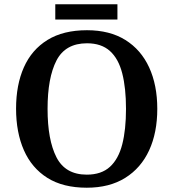

<svg xmlns="http://www.w3.org/2000/svg" viewBox="-20 -866 810 896"><path d="M385 10Q274 10 201 -36Q128 -82 91.5 -165Q55 -248 55 -359Q55 -470 91.5 -552Q128 -634 201.5 -679.5Q275 -725 386 -725Q492 -725 565 -679.5Q638 -634 676 -551.5Q714 -469 714 -358Q714 -247 676 -164.5Q638 -82 564.5 -36Q491 10 385 10ZM385 -51Q453 -51 493 -87.5Q533 -124 550.5 -192.5Q568 -261 568 -358Q568 -455 550.5 -523.5Q533 -592 493 -628Q453 -664 386 -664Q285 -664 243.5 -583.5Q202 -503 202 -358Q202 -213 243.5 -132Q285 -51 385 -51ZM238 -775V-846H528V-775Z"/></svg>

Font: Noto Serif Kannada SemiBold
Style: Regular
Weight: 600
Version: Version 2.003